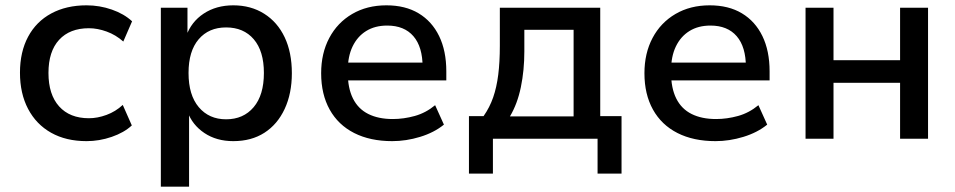

<svg xmlns="http://www.w3.org/2000/svg" viewBox="-20 -521 3588 721"><path d="M305 9Q228 9 172 -22.5Q116 -54 85.5 -112Q55 -170 55 -248Q55 -326 85.5 -383Q116 -440 172.5 -470.5Q229 -501 305 -501Q354 -501 400 -485Q446 -469 476 -441L443 -365Q415 -390 380.5 -402.5Q346 -415 314 -415Q242 -415 202 -371.5Q162 -328 162 -247Q162 -166 202 -121.5Q242 -77 314 -77Q346 -77 380 -89.5Q414 -102 441 -127L475 -50Q446 -23 399.5 -7Q353 9 305 9Z M584 180V-492H684V-385H679Q698 -439 745 -470Q792 -501 856 -501Q922 -501 972 -469.5Q1022 -438 1049 -381Q1076 -324 1076 -246Q1076 -170 1049 -112Q1022 -54 973 -22.5Q924 9 856 9Q793 9 747.5 -21.5Q702 -52 684 -102H690V180ZM829 -73Q894 -73 932.5 -118.5Q971 -164 971 -247Q971 -329 933 -373.5Q895 -418 829 -418Q764 -418 726 -373.5Q688 -329 688 -247Q688 -164 726.5 -118.5Q765 -73 829 -73Z M1453 9Q1370 9 1310 -21.5Q1250 -52 1218 -109.5Q1186 -167 1186 -246Q1186 -321 1216.5 -378.5Q1247 -436 1302.5 -468.5Q1358 -501 1431 -501Q1502 -501 1552 -471Q1602 -441 1629 -385.5Q1656 -330 1656 -253V-219H1268V-286H1584L1567 -269Q1567 -345 1532.5 -385Q1498 -425 1434 -425Q1388 -425 1355 -404.5Q1322 -384 1304 -346.5Q1286 -309 1286 -257V-248Q1286 -190 1305.5 -151Q1325 -112 1363 -93Q1401 -74 1455 -74Q1496 -74 1537.5 -85.5Q1579 -97 1614 -126L1647 -53Q1610 -23 1557.5 -7Q1505 9 1453 9Z M1741 131V-85H1796Q1819 -118 1832 -155.5Q1845 -193 1851 -240.5Q1857 -288 1857 -349V-492H2234V-85H2314V131H2224V0H1831V131ZM1895 -84H2134V-409H1949V-328Q1949 -257 1936 -194Q1923 -131 1895 -84Z M2667 9Q2584 9 2524 -21.5Q2464 -52 2432 -109.5Q2400 -167 2400 -246Q2400 -321 2430.5 -378.5Q2461 -436 2516.5 -468.5Q2572 -501 2645 -501Q2716 -501 2766 -471Q2816 -441 2843 -385.5Q2870 -330 2870 -253V-219H2482V-286H2798L2781 -269Q2781 -345 2746.5 -385Q2712 -425 2648 -425Q2602 -425 2569 -404.5Q2536 -384 2518 -346.5Q2500 -309 2500 -257V-248Q2500 -190 2519.5 -151Q2539 -112 2577 -93Q2615 -74 2669 -74Q2710 -74 2751.5 -85.5Q2793 -97 2828 -126L2861 -53Q2824 -23 2771.5 -7Q2719 9 2667 9Z M3005 0V-492H3110V-295H3360V-492H3465V0H3360V-210H3110V0Z"/></svg>

Font: NunitoSans_10ptSemiBold
Style: Regular
Weight: 600
Designer: Vernon Adams
Foundry: Vernon Adams
Version: Version 3.101;gftools[0.9.27]